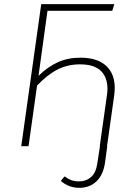

<svg xmlns="http://www.w3.org/2000/svg" viewBox="-20 -702 626 922"><path d="M531 -280Q531 -262 528 -241L494 0H495L484 81Q475 140 442 170Q409 200 361 200Q311 200 272 167L290 145Q306 157 322 163Q338 169 361 169Q394 169 418 147.5Q442 126 448 78L460 0H459L493 -241Q496 -259 496 -275Q496 -331 464 -362Q432 -393 364 -393Q305 -393 256 -368Q207 -343 158 -291L117 0H82L178 -682H529L519 -650H208L165 -338Q209 -381 257.5 -403Q306 -425 366 -425Q447 -425 489 -386.5Q531 -348 531 -280Z"/></svg>

Font: FiraGO UltraLight
Style: Italic
Weight: 200
Italic angle: -8°
Designer: bBox Type GmbH
Foundry: bBox Type GmbH
Version: Version 1.001